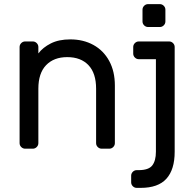

<svg xmlns="http://www.w3.org/2000/svg" viewBox="-20 -721 897 931"><path d="M755 -590H698Q687 -590 679 -598Q671 -606 671 -617V-674Q671 -685 679 -693Q687 -701 698 -701H755Q766 -701 774 -693Q782 -685 782 -674V-617Q782 -606 774 -598Q766 -590 755 -590ZM653 -434Q642 -434 634 -442Q626 -450 626 -461V-493Q626 -504 634 -512Q642 -520 653 -520H800Q811 -520 819 -512Q827 -504 827 -493V15Q827 101 787 145.5Q747 190 662 190H643Q632 190 624 182Q616 174 616 163V131Q616 120 624 112Q632 104 643 104H652Q701 104 718.5 81Q736 58 736 15V-434ZM510 0H473Q462 0 454 -8Q446 -16 446 -27V-291Q446 -366 409 -405Q372 -444 306 -444Q241 -444 203.5 -405Q166 -366 166 -291V-27Q166 -16 158 -8Q150 0 139 0H102Q91 0 83 -8Q75 -16 75 -27V-493Q75 -504 83 -512Q91 -520 102 -520H139Q150 -520 158 -512Q166 -504 166 -493V-462Q188 -491 226.5 -510.5Q265 -530 321 -530Q384 -530 433 -503Q482 -476 509.5 -425.5Q537 -375 537 -306V-27Q537 -16 529 -8Q521 0 510 0Z"/></svg>

Font: Contemporary
Style: Regular
Weight: 400
Designer: Victor Tran
Foundry: Victor Tran
Version: Version 1.100